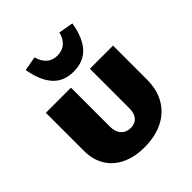

<svg xmlns="http://www.w3.org/2000/svg" viewBox="-199 -844 984 984"><g transform="rotate(-45 293.0 -352.5)"><path d="M282 10Q211 10 158.5 -15.5Q106 -41 78 -87.5Q50 -134 50 -198V-473H232V-191Q232 -153 251.5 -131.5Q271 -110 303 -110Q334 -110 351.5 -129.5Q369 -149 369 -184V-473H537V-227Q537 -154 506.5 -101Q476 -48 419 -19Q362 10 282 10ZM300 -521Q229 -521 188 -567Q147 -613 132 -701L210 -715Q218 -681 241 -659.5Q264 -638 300 -638Q336 -638 359.5 -659.5Q383 -681 390 -715L470 -701Q456 -613 414.5 -567Q373 -521 300 -521Z"/></g></svg>

Font: Ysabeau SC Black
Style: Regular
Weight: 900
Designer: Christian Thalmann (Catharsis Fonts)
Version: Version 2.001;gftools[0.9.30]; featfreeze: smcp